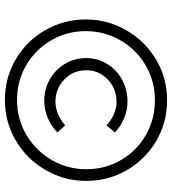

<svg xmlns="http://www.w3.org/2000/svg" viewBox="22 -752 720 805"><g transform="rotate(90 382.5 -349.0)"><path d="M738 -350Q738 -259 693 -180.5Q648 -102 570 -55.5Q492 -9 398 -9Q305 -9 227.5 -55Q150 -101 105.5 -179Q61 -257 61 -348Q61 -439 106 -517.5Q151 -596 228.5 -642.5Q306 -689 400 -689Q493 -689 570.5 -643.5Q648 -598 693 -520Q738 -442 738 -350ZM110 -348Q110 -270 148 -204Q186 -138 252 -99Q318 -60 398 -60Q479 -60 545.5 -99.5Q612 -139 650.5 -205.5Q689 -272 689 -350Q689 -429 651 -495Q613 -561 546.5 -599.5Q480 -638 400 -638Q319 -638 252.5 -598.5Q186 -559 148 -492.5Q110 -426 110 -348ZM535 -470 505 -435Q484 -455 458.5 -466Q433 -477 406 -477Q351 -477 312.5 -440Q274 -403 274 -350Q274 -296 312.5 -258.5Q351 -221 406 -221Q432 -221 458.5 -232Q485 -243 505 -262L535 -229Q508 -203 473.5 -188.5Q439 -174 403 -174Q353 -174 312 -197.5Q271 -221 247 -261Q223 -301 223 -349Q223 -397 247 -437Q271 -477 313 -500Q355 -523 405 -523Q441 -523 475 -509Q509 -495 535 -470Z"/></g></svg>

Font: TypoPRO Montserrat
Style: Italic
Weight: 400
Italic angle: -11.3°
Designer: Julieta Ulanovsky
Foundry: Julieta Ulanovsky
Version: Version 6.001